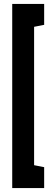

<svg xmlns="http://www.w3.org/2000/svg" viewBox="-20 -839 273 974"><path d="M153 -703 204 -713V-819H42V115H204V9L153 -1Z"/></svg>

Font: Advent Pro
Style: Bold
Weight: 700
Designer: VivaRado, Andreas Kalpakidis
Foundry: VivaRado, Andreas Kalpakidis
Version: Version 3.000